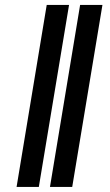

<svg xmlns="http://www.w3.org/2000/svg" viewBox="-20 -735 431 755"><path d="M251.5 -715.5 132.7 0H45.2L163.7 -715.5ZM382.8 -715.5 264 0H176.5L295 -715.5Z"/></svg>

Font: Adwaita Sans
Style: Italic
Weight: 400
Italic angle: -9.39999°
Designer: Rasmus Andersson
Foundry: rsms
Version: Version 4.001;git-9221beed3